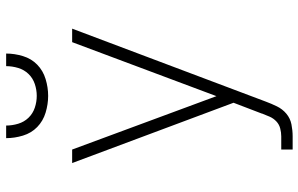

<svg xmlns="http://www.w3.org/2000/svg" viewBox="-198 -582 995 640"><g transform="rotate(-90 300.0 -262.5)"><path d="M121 215V177H165Q178 177 191.5 173.5Q205 170 215 160.5Q225 151 230.5 138.5Q236 126 241 113V112Q241 112 241 112Q241 112 241 112L277 18L76 -520H121L299 -39L479 -520H524L281 125Q274 144 265 162.5Q256 181 240.5 194Q225 207 205 211Q185 215 165 215ZM300 -600Q272 -600 244 -608.5Q216 -617 196 -636.5Q176 -656 167.5 -684Q159 -712 159 -740H201Q201 -720 207 -700Q213 -680 227 -665.5Q241 -651 260.5 -644.5Q280 -638 300 -638Q320 -638 339.5 -644.5Q359 -651 373 -665.5Q387 -680 393 -700Q399 -720 399 -740H441Q441 -712 432.5 -684Q424 -656 404 -636.5Q384 -617 356 -608.5Q328 -600 300 -600Z"/></g></svg>

Font: Zed Sans Extralight Extended
Style: Regular
Weight: 200
Width: 7
Designer: Belleve Invis
Foundry: Belleve Invis
Version: Version 1.0.0; ttfautohint (v1.8.4)